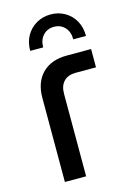

<svg xmlns="http://www.w3.org/2000/svg" viewBox="-109 -750 549 805"><g transform="rotate(-15 166.0 -347.0)"><path d="M193.4 -694.2Q227.8 -694.2 255.3 -678.1Q282.8 -662 298.4 -634Q314 -606 314 -568.6H258.8Q258.8 -601.2 240.6 -620.8Q222.4 -640.4 193.4 -640.4Q165 -640.4 146.6 -620.8Q128.2 -601.2 128.2 -568.6H71.8Q71.8 -606 87.7 -634Q103.6 -662 131.3 -678.1Q159 -694.2 193.4 -694.2ZM70 0V-365Q70 -433 108.5 -471.5Q147 -510 215 -510H320.4V-430.6H232.2Q198.8 -430.6 180.5 -411.6Q162.2 -392.6 162.2 -358.6V0Z"/></g></svg>

Font: MuseoModerno Thin
Style: Regular
Weight: 100
Designer: Pablo Cosgaya, Héctor Gatti, Marcela Romero, and the Authors of The MuseoModerno Project.
Foundry: Omnibus-Type Team
Version: Version 1.003